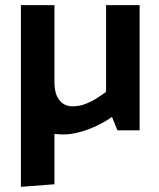

<svg xmlns="http://www.w3.org/2000/svg" viewBox="-20 -505 617 744"><path d="M191 209V-350L61 -316V219ZM391 -485V-149Q375 -137 354.5 -124Q334 -111 310.5 -102Q287 -93 261 -93Q229 -93 210 -117Q191 -141 191 -187V-485H61V-181Q61 -125 74.5 -80.5Q88 -36 124.5 -10Q161 16 227 16Q253 16 284.5 8Q316 0 349.5 -15Q383 -30 414 -52L435 0H521V-485Z"/></svg>

Font: Catamaran Thin
Style: Bold
Weight: 700
Version: Version 2.000